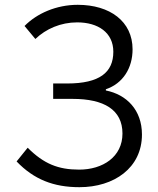

<svg xmlns="http://www.w3.org/2000/svg" viewBox="-20 -765 656 798"><path d="M310 13C454 13 570 -67 570 -206C570 -308 506 -372 420 -389V-394C491 -418 531 -482 531 -560C531 -676 437 -745 303 -745C214 -745 133 -709 82 -657L127 -603C171 -645 232 -672 301 -672C387 -672 451 -630 451 -550C451 -464 394 -418 259 -418H201V-354H282C412 -354 489 -309 489 -210C489 -113 407 -60 309 -60C222 -60 162 -84 95 -151L49 -94C121 -19 203 13 310 13Z"/></svg>

Font: Noto Sans CJK SC DemiLight
Style: Regular
Weight: 350
Designer: Ryoko NISHIZUKA 西塚涼子 (kana, bopomofo & ideographs); Paul D. Hunt (Latin, Greek & Cyrillic); Sandoll Communications 산돌커뮤니
Foundry: Adobe
Version: Version 2.004;hotconv 1.0.118;makeotfexe 2.5.65603